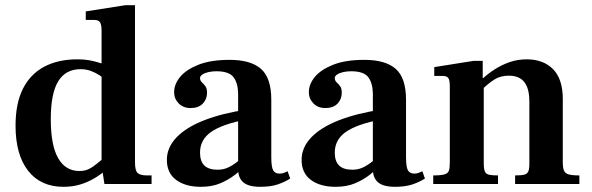

<svg xmlns="http://www.w3.org/2000/svg" viewBox="-20 -710 2283 741"><path d="M225 11Q137 11 88.5 -51Q40 -113 40 -225Q40 -311 68.5 -367.5Q97 -424 150.5 -452.5Q204 -481 279 -481Q305 -481 324 -477.5Q343 -474 359.5 -469Q376 -464 393 -458V-397Q380 -409 364 -419.5Q348 -430 330 -436.5Q312 -443 291 -443Q233 -443 204.5 -396Q176 -349 176 -250Q176 -149 204.5 -99.5Q233 -50 286 -50Q307 -50 322.5 -57.5Q338 -65 353.5 -78Q369 -91 388 -106L391 -56Q370 -37 343.5 -21.5Q317 -6 288 2.5Q259 11 225 11ZM383 0 372 -72V-591Q372 -615 366 -624Q360 -633 344 -633H311V-666L464 -690H501V-83Q501 -51 511.5 -42Q522 -33 547 -33H565V0ZM367 -451V-466H390V-451Z M984 11Q956 11 937 4Q918 -3 908.5 -18.5Q899 -34 899 -58V-350Q898 -391 880.5 -413Q863 -435 815 -435Q798 -435 783.5 -431.5Q769 -428 760.5 -422Q752 -416 752 -409Q752 -399 759 -392.5Q766 -386 772.5 -377.5Q779 -369 779 -352Q779 -327 762.5 -310Q746 -293 716 -293Q687 -293 669.5 -311Q652 -329 652 -354Q652 -385 675 -413Q698 -441 745.5 -460Q793 -479 866 -479Q948 -479 987.5 -444Q1027 -409 1027 -325V-104Q1027 -65 1034.5 -52.5Q1042 -40 1058 -40Q1069 -40 1076 -43Q1083 -46 1090 -49L1100 -21Q1080 -8 1052.5 1.5Q1025 11 984 11ZM755 11Q696 11 660 -15.5Q624 -42 624 -93Q624 -141 661.5 -180Q699 -219 768.5 -246Q838 -273 932 -287V-249Q838 -231 795 -201Q752 -171 752 -121Q752 -88 768.5 -71.5Q785 -55 820 -55Q844 -55 863.5 -65Q883 -75 898.5 -88Q914 -101 925 -111L931 -74Q912 -55 887 -35.5Q862 -16 830 -2.5Q798 11 755 11Z M1504 11Q1476 11 1457 4Q1438 -3 1428.5 -18.5Q1419 -34 1419 -58V-350Q1418 -391 1400.5 -413Q1383 -435 1335 -435Q1318 -435 1303.5 -431.5Q1289 -428 1280.5 -422Q1272 -416 1272 -409Q1272 -399 1279 -392.5Q1286 -386 1292.5 -377.5Q1299 -369 1299 -352Q1299 -327 1282.5 -310Q1266 -293 1236 -293Q1207 -293 1189.5 -311Q1172 -329 1172 -354Q1172 -385 1195 -413Q1218 -441 1265.5 -460Q1313 -479 1386 -479Q1468 -479 1507.5 -444Q1547 -409 1547 -325V-104Q1547 -65 1554.5 -52.5Q1562 -40 1578 -40Q1589 -40 1596 -43Q1603 -46 1610 -49L1620 -21Q1600 -8 1572.5 1.5Q1545 11 1504 11ZM1275 11Q1216 11 1180 -15.5Q1144 -42 1144 -93Q1144 -141 1181.5 -180Q1219 -219 1288.5 -246Q1358 -273 1452 -287V-249Q1358 -231 1315 -201Q1272 -171 1272 -121Q1272 -88 1288.5 -71.5Q1305 -55 1340 -55Q1364 -55 1383.5 -65Q1403 -75 1418.5 -88Q1434 -101 1445 -111L1451 -74Q1432 -55 1407 -35.5Q1382 -16 1350 -2.5Q1318 11 1275 11Z M1968 0V-33Q1992 -33 2003.5 -36Q2015 -39 2019 -48.5Q2023 -58 2023 -78V-318Q2023 -353 2014 -375Q2005 -397 1987.5 -407.5Q1970 -418 1944 -418Q1911 -418 1887 -402.5Q1863 -387 1840 -364L1838 -402Q1862 -425 1889.5 -442.5Q1917 -460 1947.5 -470.5Q1978 -481 2013 -481Q2077 -481 2114.5 -443Q2152 -405 2152 -328V-83Q2152 -63 2156.5 -52Q2161 -41 2174.5 -37Q2188 -33 2216 -33V0ZM1652 0V-33Q1682 -33 1695.5 -37Q1709 -41 1712.5 -51.5Q1716 -62 1716 -83V-376Q1716 -400 1710.5 -408.5Q1705 -417 1688 -417H1656V-451L1807 -475H1843V-409H1847V-80Q1847 -58 1851.5 -48Q1856 -38 1868 -35.5Q1880 -33 1902 -33V0Z"/></svg>

Font: Frank Ruhl Libre SemiBold
Style: Regular
Weight: 600
Designer: Yanek Iontef
Foundry: Fontef
Version: Version 6.003;gftools[0.9.30]